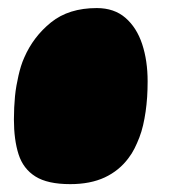

<svg xmlns="http://www.w3.org/2000/svg" viewBox="-20 -434 434 476"><path d="M154 22.5Q98 22.5 67.8 3.5Q37.5 -15.5 26 -51.5Q14.5 -87.5 14.5 -138Q14.5 -153 15.2 -167.5Q16 -182 17.2 -195.5Q18.5 -209 20.8 -221.8Q23 -234.5 25.8 -246.5Q28.5 -258.5 32 -269.8Q35.5 -281 40 -291Q62.5 -343 106.5 -378.5Q150.5 -414 220 -414Q263 -414 291 -389.8Q319 -365.5 332.5 -324.5Q346 -283.5 346 -232.5Q346 -212.5 344.8 -193.5Q343.5 -174.5 341 -157.2Q338.5 -140 334.8 -123.8Q331 -107.5 325.5 -93.2Q320 -79 313.5 -66Q307 -53 298.5 -42Q275.5 -11 239.8 5.8Q204 22.5 154 22.5Z"/></svg>

Font: Gluten Black
Style: Regular
Weight: 900
Designer: Tyler Finck
Foundry: Etcetera Type Company
Version: Version 1.300